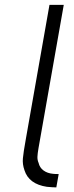

<svg xmlns="http://www.w3.org/2000/svg" viewBox="-20 -786 313 813"><path d="M218.5 7.5Q210.5 7.5 200.8 6.8Q191 6 178.5 5Q102 -6.5 83.5 -65.5Q74.5 -91 77 -116Q79 -139.5 89 -195L189.5 -765.5H250L143 -158.5Q139 -135.5 138.5 -122Q138 -108.5 143.5 -96Q148 -76 164.5 -64Q181 -52 205 -50Q209 -49.5 214.8 -49.2Q220.5 -49 228.5 -49Z"/></svg>

Font: Russisch Sans Light
Style: Italic
Weight: 300
Italic angle: -10°
Designer: Michael Sharanda (font) & Cristiano Sobral (main changes)
Foundry: Michael Sharanda
Version: Version 2.00;September 8, 2020;FontCreator 13.0.0.2681 64-bi